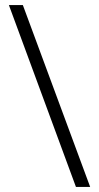

<svg xmlns="http://www.w3.org/2000/svg" viewBox="-20 -735 388 756"><path d="M70 -715H15L279 1H335Z"/></svg>

Font: Noto Sans Armenian SemiCondensed Light
Style: Regular
Weight: 300
Width: 4
Designer: Monotype Design Team
Foundry: Monotype Imaging Inc.
Version: Version 2.008